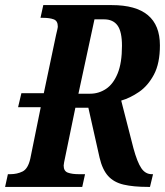

<svg xmlns="http://www.w3.org/2000/svg" viewBox="-32 -734 648 754"><path d="M-12 0 -1 -50H9Q35 -50 56.5 -60.5Q78 -71 87 -111L128 -313H39L52 -368H140L188 -596Q191 -609 193 -617.5Q195 -626 195 -630Q195 -652 179 -658Q163 -664 137 -664H127L138 -714H407Q596 -714 596 -556Q596 -485 572.5 -441Q549 -397 514 -373Q479 -349 444 -339L492 -152Q507 -97 523 -73.5Q539 -50 564 -50H569L557 0H549Q492 0 453.5 -9Q415 -18 392.5 -43Q370 -68 359 -115L315 -311H264L225 -122Q218 -90 218 -84Q218 -62 234.5 -56Q251 -50 276 -50H302L291 0ZM322 -366Q356 -366 384.5 -385Q413 -404 430 -445.5Q447 -487 447 -554Q447 -610 429.5 -634Q412 -658 377 -658H339L276 -366Z"/></svg>

Font: Noto Serif ExtraCondensed
Style: Bold Italic
Weight: 700
Width: 2
Italic angle: -12°
Designer: Monotype Design Team
Foundry: Monotype Imaging Inc.
Version: Version 2.013; ttfautohint (v1.8.4.7-5d5b)